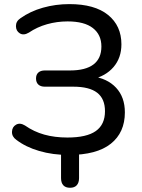

<svg xmlns="http://www.w3.org/2000/svg" viewBox="-20 -734 679 921"><path d="M58.3 -63.3Q36.7 -78.6 37.5 -101.9Q38.2 -125.2 57 -135.9Q75.8 -146.7 99.9 -132Q142.3 -102.3 192.4 -88.3Q242.5 -74.3 303.3 -74.3Q395.7 -74.3 439.7 -105.5Q483.6 -136.7 483.6 -200.5Q483.6 -260.2 446.1 -289.2Q408.6 -318.2 331.8 -318.2H194.9Q174.9 -318.2 163.9 -328.4Q152.8 -338.6 152.8 -357.6Q152.8 -376 163.9 -386Q174.9 -396 194.9 -396H315.6Q390.6 -396 428.5 -424.9Q466.4 -453.8 466.4 -511Q466.4 -567.6 425.5 -599.4Q384.6 -631.3 304 -631.3Q253.2 -631.3 205.6 -617.8Q157.9 -604.3 118.5 -577.6Q93.4 -562.6 75.1 -574Q56.7 -585.3 56.5 -608.6Q56.2 -631.9 78.1 -646.5Q125.1 -680 186 -697.1Q246.9 -714.3 312.7 -714.3Q434.4 -714.3 498.4 -662.3Q562.4 -610.4 562.4 -521.3Q562.4 -456.5 524.5 -412.3Q486.5 -368.1 420.7 -353.5V-368.1Q494.8 -358.3 536.9 -313.1Q579 -267.9 579 -194.8Q579 -98.1 511.4 -44.4Q443.9 9.3 309.6 9.3Q233.1 9.3 168.3 -9.7Q103.4 -28.6 58.3 -63.3ZM272.8 120.2V-43.1H359.2V120.2Q359.2 142.5 348.2 154.6Q337.3 166.7 316 166.7Q294.7 166.7 283.8 154.9Q272.8 143.1 272.8 120.2Z"/></svg>

Font: SN Pro Thin
Style: Regular
Weight: 200
Designer: Tobias Whetton
Foundry: Supernotes
Version: Version 1.003;Glyphs 3.3 (3324)